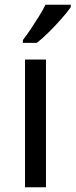

<svg xmlns="http://www.w3.org/2000/svg" viewBox="-20 -786 317 806"><path d="M173 0H85V-536H173ZM277 -756Q265 -738 240 -709.5Q215 -681 186.5 -652.5Q158 -624 134 -606H76V-618Q91 -637 108.5 -663Q126 -689 143 -716.5Q160 -744 171 -766H277Z"/></svg>

Font: Noto Serif Ottoman Siyaq
Style: Regular
Weight: 400
Designer: Sérgio Martins
Version: Version 1.005; ttfautohint (v1.8.4.7-5d5b)